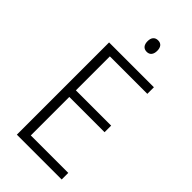

<svg xmlns="http://www.w3.org/2000/svg" viewBox="-278 -981 1051 1051"><g transform="rotate(45 247.0 -456.0)"><path d="M273 -912C248 -912 235 -895 235 -868C235 -840 248 -823 273 -823C297 -823 310 -840 310 -868C310 -895 298 -912 273 -912ZM438 0V-51H148V-349H421V-400H148V-663H438V-714H91V0Z"/></g></svg>

Font: Noto Sans Telugu SemiCondensed Light
Style: Regular
Weight: 300
Width: 4
Designer: Jelle Bosma - Monotype Design Team
Foundry: Monotype Imaging Inc.
Version: Version 2.005